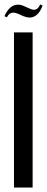

<svg xmlns="http://www.w3.org/2000/svg" viewBox="-20 -845 212 865"><path d="M127 -699V0H43V-699ZM11 -767 0 -772Q23 -824 61 -824Q74 -824 87 -818L112 -807Q124 -801 133 -801Q151 -801 161 -825L172 -820Q152 -766 113 -766Q106 -766 98.5 -768Q91 -770 83 -773L66 -781Q51 -788 40 -788Q21 -788 11 -767Z"/></svg>

Font: Moniqa SemBd Narrow Heading
Style: Regular
Weight: 600
Width: 4
Designer: Rajesh Rajput
Foundry: Rajesh Rajput
Version: Version 1.000